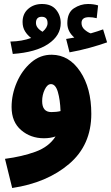

<svg xmlns="http://www.w3.org/2000/svg" viewBox="-20 -711 556 961"><path d="M44 -441Q159 -449 221.5 -491Q284 -533 284 -596Q284 -634 260.5 -662.5Q237 -691 190 -691Q149 -691 121 -666.5Q93 -642 93 -601Q93 -574 105.5 -554Q118 -534 136 -521Q90 -504 32 -503ZM160 -596Q160 -627 189 -627Q218 -627 218 -595Q218 -573 193 -552Q160 -571 160 -596ZM516 -499 496 -564Q469 -554 434 -544Q419 -549 403.5 -562.5Q388 -576 388 -596Q388 -625 425 -625Q444 -625 464 -620L471 -684Q448 -691 420 -691Q383 -691 350 -669.5Q317 -648 317 -595Q317 -553 352 -523Q339 -521 311 -516L328 -449Q379 -458 429.5 -472Q480 -486 516 -499ZM41 230Q215 204 326 109.5Q437 15 437 -141Q437 -270 381.5 -353Q326 -436 240 -437Q182 -438 136 -398.5Q90 -359 64 -298.5Q38 -238 38 -175Q38 -101 85.5 -60Q133 -19 200 -19Q232 -19 258 -28Q225 24 157.5 48.5Q90 73 5 84ZM237 -150Q191 -150 191 -205Q191 -236 204 -263Q217 -290 235 -290Q258 -290 269.5 -251Q281 -212 283 -155Q263 -150 237 -150Z"/></svg>

Font: Noto Sans Arabic Condensed Black
Style: Regular
Weight: 900
Width: 3
Designer: Nadine Chahine
Foundry: Monotype Imaging Inc.
Version: 1.001